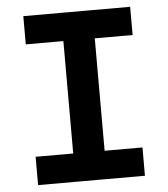

<svg xmlns="http://www.w3.org/2000/svg" viewBox="-51 -739 688 785"><g transform="rotate(-5 293.0 -346.5)"><path d="M228 0V-693.4H356.9V0ZM73.7 0V-116.2H512.2V0ZM73.7 -577.6V-693.4H512.2V-577.6Z"/></g></svg>

Font: Cascadia Mono
Style: Regular
Weight: 400
Monospace: yes
Designer: Aaron Bell
Foundry: Saja Typeworks
Version: Version 2404.023